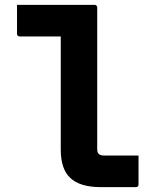

<svg xmlns="http://www.w3.org/2000/svg" viewBox="-20 -770 640 790"><path d="M50 -750Q82 -750 114 -750Q146 -750 178 -750Q210 -750 241.5 -750Q273 -750 305 -750Q337 -750 369 -750Q373 -750 375 -748.5Q377 -747 378.5 -745Q380 -743 380 -739Q380 -681 380 -622.5Q380 -564 380 -506Q380 -448 380 -390Q380 -332 380 -273.5Q380 -215 380 -157Q380 -150 381 -145.5Q382 -141 386 -137Q390 -133 395.5 -131.5Q401 -130 410 -130Q440 -130 471 -130Q502 -130 530 -130H550Q550 -100 550 -70.5Q550 -41 550 -11Q550 -7 548.5 -5Q547 -3 545 -1.5Q543 0 539 0Q515 0 491 0Q467 0 443 0Q419 0 395 0Q352 0 320.5 -9.5Q289 -19 269 -38Q249 -57 239.5 -86Q230 -115 230 -154Q230 -201 230 -247.5Q230 -294 230 -340.5Q230 -387 230 -433.5Q230 -480 230 -527Q230 -574 230 -620H212Q187 -620 162 -620Q137 -620 111.5 -620Q86 -620 61 -620Q56 -620 53 -623Q50 -626 50 -631Q50 -661 50 -690.5Q50 -720 50 -750Z"/></svg>

Font: Recursive Monospace ExtraBold
Style: Regular
Weight: 800
Version: Version 1.047